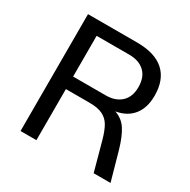

<svg xmlns="http://www.w3.org/2000/svg" viewBox="-157 -848 985 996"><g transform="rotate(30 335.0 -350.0)"><path d="M631 0H530L483 -172Q469 -222 452.5 -250Q436 -278 407 -292Q378 -306 328 -306H187V0H92V-700H386Q494 -700 548.5 -650.5Q603 -601 603 -506Q603 -433 567.5 -389Q532 -345 467 -334Q513 -318 538 -279Q563 -240 583 -171ZM382 -381Q440 -381 474 -412.5Q508 -444 508 -503Q508 -562 474.5 -593.5Q441 -625 382 -625H187V-381Z"/></g></svg>

Font: KoHo Medium
Style: Regular
Weight: 500
Version: Version 1.000; ttfautohint (v1.6)